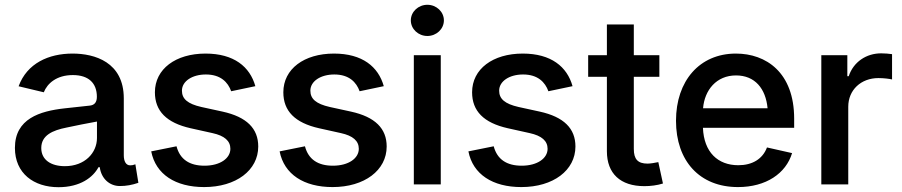

<svg xmlns="http://www.w3.org/2000/svg" viewBox="-20 -779 3809 811"><path d="M227.1 11.7C318.8 11.7 373 -29.8 396 -72.8H401.4C407.7 -24.4 442.9 6.8 486.3 6.8C513.2 6.8 537.6 2.4 564.5 -6.8L551.8 -85C542.5 -81.5 537.6 -80.6 529.8 -80.6C511.2 -80.6 502.9 -99.1 502.9 -123V-363.3C502.9 -517.1 379.4 -552.7 286.6 -552.7C185.5 -552.7 94.2 -511.7 58.6 -414.6L165 -389.2C179.7 -426.3 218.8 -461.9 287.6 -461.9C354 -461.9 389.2 -428.2 389.2 -370.1C389.2 -343.8 376 -335 359.9 -333C334.5 -330.1 302.7 -327.1 252.4 -321.3C148.4 -309.6 43 -277.8 43 -154.3C43 -46.4 123 11.7 227.1 11.7ZM253.9 -77.1C196.3 -77.1 154.3 -103 154.3 -153.8C154.3 -207.5 202.1 -228.5 261.2 -240.2C298.8 -248.5 349.6 -258.3 389.6 -265.6V-196.3C389.6 -133.3 338.4 -77.1 253.9 -77.1Z M842.3 11.2C977.1 11.2 1070.8 -59.6 1070.8 -160.2C1070.8 -236.3 1022 -285.2 919.9 -307.6L830.6 -327.1C772.5 -340.3 748.5 -361.3 748.5 -396C748.5 -436 792 -464.4 849.6 -464.4C912.1 -464.4 942.9 -431.6 956.5 -393.6L1058.6 -415C1035.6 -497.1 968.3 -552.7 848.1 -552.7C722.2 -552.7 634.3 -487.8 634.3 -389.2C634.3 -310.1 683.1 -260.3 785.2 -237.3L877.4 -216.8C928.7 -205.6 953.1 -183.6 953.1 -150.4C953.1 -110.8 910.6 -79.1 843.8 -79.1C780.8 -79.1 740.2 -105.5 725.6 -161.1L618.7 -139.6C637.7 -42.5 721.2 11.2 842.3 11.2Z M1384.8 11.2C1519.5 11.2 1613.3 -59.6 1613.3 -160.2C1613.3 -236.3 1564.5 -285.2 1462.4 -307.6L1373 -327.1C1314.9 -340.3 1291 -361.3 1291 -396C1291 -436 1334.5 -464.4 1392.1 -464.4C1454.6 -464.4 1485.4 -431.6 1499 -393.6L1601.1 -415C1578.1 -497.1 1510.7 -552.7 1390.6 -552.7C1264.6 -552.7 1176.8 -487.8 1176.8 -389.2C1176.8 -310.1 1225.6 -260.3 1327.6 -237.3L1419.9 -216.8C1471.2 -205.6 1495.6 -183.6 1495.6 -150.4C1495.6 -110.8 1453.1 -79.1 1386.2 -79.1C1323.2 -79.1 1282.7 -105.5 1268.1 -161.1L1161.1 -139.6C1180.2 -42.5 1263.7 11.2 1384.8 11.2Z M1728 0H1841.8V-545.9H1728ZM1785.2 -627C1823.2 -627 1855 -656.2 1855 -692.9C1855 -729.5 1823.2 -758.8 1785.2 -758.8C1747.1 -758.8 1715.3 -729.5 1715.3 -692.9C1715.3 -656.2 1747.1 -627 1785.2 -627Z M2182.1 11.2C2316.9 11.2 2410.6 -59.6 2410.6 -160.2C2410.6 -236.3 2361.8 -285.2 2259.8 -307.6L2170.4 -327.1C2112.3 -340.3 2088.4 -361.3 2088.4 -396C2088.4 -436 2131.8 -464.4 2189.5 -464.4C2252 -464.4 2282.7 -431.6 2296.4 -393.6L2398.4 -415C2375.5 -497.1 2308.1 -552.7 2188 -552.7C2062 -552.7 1974.1 -487.8 1974.1 -389.2C1974.1 -310.1 2022.9 -260.3 2125 -237.3L2217.3 -216.8C2268.6 -205.6 2293 -183.6 2293 -150.4C2293 -110.8 2250.5 -79.1 2183.6 -79.1C2120.6 -79.1 2080.1 -105.5 2065.4 -161.1L1958.5 -139.6C1977.5 -42.5 2061 11.2 2182.1 11.2Z M2543.5 -675.8V-545.9H2464.4V-454.6H2543.5V-140.1C2543.5 -45.9 2600.6 7.3 2701.7 7.3C2727.5 7.3 2755.9 3.9 2780.3 -3.9L2760.7 -94.2C2748 -91.3 2726.6 -87.9 2715.3 -87.9C2673.8 -87.9 2657.2 -106.9 2657.2 -149.9V-454.6H2765.1V-545.9H2657.2V-675.8Z M3097.2 11.2C3215.8 11.2 3299.8 -46.4 3325.7 -132.3L3219.7 -156.2C3201.2 -106.9 3157.2 -81.1 3098.6 -81.1C3012.2 -81.1 2953.1 -136.2 2949.2 -239.3H3334.5V-277.8C3334.5 -473.1 3215.8 -552.7 3088.4 -552.7C2934.6 -552.7 2835.4 -437 2835.4 -269C2835.4 -99.1 2935.1 11.2 3097.2 11.2ZM2949.7 -321.8C2956.1 -398.4 3005.9 -460.4 3088.9 -460.4C3168.9 -460.4 3214.4 -404.8 3222.2 -321.8Z M3449.2 0H3563V-328.1C3563 -398.9 3616.7 -449.2 3690.4 -449.2C3713.4 -449.2 3739.3 -445.8 3748 -443.4V-550.3C3736.3 -552.2 3715.8 -553.7 3702.1 -553.7C3639.2 -553.7 3585 -517.6 3564.9 -457H3559.1V-545.9H3449.2Z"/></svg>

Font: Raveo Medium
Style: Regular
Weight: 500
Designer: Jakub Foglar, Rasmus Andersson (Inter)
Foundry: Jakubfoglar.com
Version: Version 1.100;Glyphs 3.2.3 (3260)